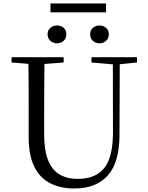

<svg xmlns="http://www.w3.org/2000/svg" viewBox="-20 -1052 837 1088"><path d="M302.7 -806.5Q282.2 -806.5 265.9 -820.4Q249.6 -834.4 249.6 -857.4Q249.6 -881.1 265.9 -894.4Q282.2 -907.8 302.7 -907.8Q324.8 -907.8 340.4 -894.4Q356 -881.1 356 -857.4Q356 -834.4 340.4 -820.4Q324.8 -806.5 302.7 -806.5ZM543.5 -806.5Q522 -806.5 506.5 -820.4Q491 -834.4 491 -857.4Q491 -881.1 506.5 -894.4Q522 -907.8 543.5 -907.8Q564.6 -907.8 580.6 -894.4Q596.6 -881.1 596.6 -857.4Q596.6 -834.4 580.6 -820.4Q564.6 -806.5 543.5 -806.5ZM266 -982V-1032.3H581V-982ZM401.2 16.1Q323.9 16.1 265.4 -13.2Q206.9 -42.4 174.6 -106.7Q142.4 -171.1 142.4 -276.5V-391Q142.4 -475.8 142.3 -560.2Q142.2 -644.6 140 -728H232.2Q231.2 -645.4 230.7 -561.2Q230.2 -477 230.2 -391V-291.5Q230.2 -198.9 253 -143.1Q275.8 -87.3 318.7 -62.8Q361.7 -38.3 420.2 -38.3Q522.2 -38.3 571.4 -100.5Q620.6 -162.6 620.2 -305.7L619.4 -728H658.7L657.1 -285.6Q656.7 -132.5 591.2 -58.2Q525.7 16.1 401.2 16.1ZM45.5 -698V-728H340.7V-698L201.1 -686.9H179.8ZM498.2 -698V-728H756.2V-698L647.1 -686.7H626.2Z"/></svg>

Font: Noto Serif KR ExtraLight
Style: Regular
Weight: 200
Designer: Ryoko NISHIZUKA 西塚涼子 (kana & ideographs); Frank Grießhammer (Latin, Greek & Cyrillic); Wenlong ZHANG 张文龙 (bopomofo); San
Foundry: Adobe
Version: Version 2.002-H1;hotconv 1.1.0;makeotfexe 2.6.0